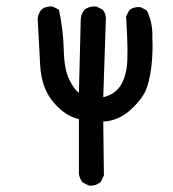

<svg xmlns="http://www.w3.org/2000/svg" viewBox="-20 -453 540 600"><path d="M257.8 127 238.3 117.2Q228.5 105.5 226.6 89.8V-81.1Q185.5 -88.9 147.5 -132.8Q109.4 -176.8 105.5 -250Q101.6 -323.2 97.7 -395.5Q99.6 -411.1 109.4 -422.9Q123 -434.6 144.5 -432.6L164.1 -422.9Q177.7 -360.4 179.2 -298.3Q180.7 -236.3 196.3 -204.6Q211.9 -172.9 226.6 -163.1L232.4 -395.5Q234.4 -411.1 244.1 -422.9Q259.8 -434.6 281.2 -432.6L300.8 -422.9Q313.5 -407.2 310.5 -385.7L302.7 -149.4Q334 -156.2 352.1 -179.2Q370.1 -202.1 376 -242.2Q381.8 -282.2 374 -401.4L383.8 -420.9Q397.5 -432.6 418.9 -430.7L438.5 -420.9Q458 -381.8 456.1 -335Q458 -294.9 454.1 -254.4Q450.2 -213.9 439.5 -180.7Q428.7 -147.5 389.6 -111.3Q350.6 -75.2 302.7 -73.2L304.7 95.7L294.9 115.2Q279.3 128.9 257.8 127Z"/></svg>

Font: JasonHandwriting2
Style: Regular
Weight: 400
Version: Version 1.05.10